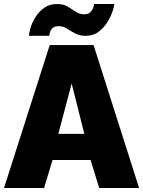

<svg xmlns="http://www.w3.org/2000/svg" viewBox="-22 -934 711 954"><path d="M225 -710H443L669 0H471L428 -139H239L197 0H-2ZM397 -269 334 -519 268 -269ZM403 -756Q373 -756 351 -768Q329 -780 310.5 -792Q292 -804 269 -804Q247 -804 237 -792.5Q227 -781 225 -769Q223 -757 223 -756H122Q122 -769 129.5 -795Q137 -821 154 -848.5Q171 -876 197.5 -895Q224 -914 261 -914Q294 -914 315 -901Q336 -888 354.5 -875.5Q373 -863 396 -863Q418 -863 428.5 -875Q439 -887 442.5 -900Q446 -913 446 -914H546Q546 -905 538 -880Q530 -855 513 -826.5Q496 -798 469 -777Q442 -756 403 -756Z"/></svg>

Font: Raleway Thin Black
Style: Regular
Weight: 900
Version: Version 4.026